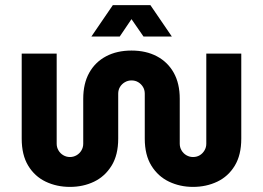

<svg xmlns="http://www.w3.org/2000/svg" viewBox="-20 -720 1030 752"><path d="M254 12Q202 12 159 -8.5Q116 -29 90.5 -71Q65 -113 65 -177V-510H202V-157Q202 -143 209 -131Q216 -119 228 -112Q240 -105 254 -105Q268 -105 280 -112Q292 -119 299 -131Q306 -143 306 -157V-333Q306 -393 329.5 -435Q353 -477 395.5 -499.5Q438 -522 495 -522Q552 -522 594.5 -499.5Q637 -477 660.5 -435Q684 -393 684 -333V-157Q684 -143 691 -131Q698 -119 710 -112Q722 -105 736 -105Q751 -105 762.5 -112Q774 -119 781 -131Q788 -143 788 -157V-510H925V-177Q925 -113 899.5 -71Q874 -29 831 -8.5Q788 12 736 12Q685 12 642 -8.5Q599 -29 573 -71Q547 -113 547 -177V-353Q547 -368 540 -379.5Q533 -391 521.5 -398Q510 -405 495 -405Q481 -405 469 -398Q457 -391 450 -379.5Q443 -368 443 -353V-177Q443 -113 417 -71Q391 -29 348.5 -8.5Q306 12 254 12ZM338 -577 422 -700H569L653 -577H542L495 -645L449 -577Z"/></svg>

Font: MuseoModerno Thin SemiBold
Style: Regular
Weight: 600
Version: Version 1.003